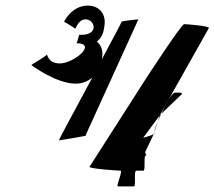

<svg xmlns="http://www.w3.org/2000/svg" viewBox="-20 -664 764 684"><path d="M92 -432C92 -432 179 -366 250 -366C272 -366 293 -374 309 -388C250 -278 188 -164 190 -164C190 -164 307 -182 285 -182L473 -595C470 -595 414 -590 413 -586C413 -584 381 -524 342 -451L343 -454C349 -483 340 -504 325 -516C341 -528 348 -544 351 -566C361 -612 335 -644 293 -644C234 -644 208 -586 208 -586C212 -586 248 -562 248 -562C251 -562 258 -595 285 -595C319 -595 335 -536 262 -540C263 -546 255 -510 252 -510C329 -510 243 -438 193 -438C149 -438 148 -474 147 -470C146 -464 88 -432 92 -432ZM299 -70C295 -63 401 -56 409 -56C419 -56 392 0 400 0H457C466 0 455 -56 466 -56H491C499 -56 491 -110 499 -110C507 -110 494 -117 498 -124L528 -187C521 -181 499 -176 490 -173L549 -253L724 -564C729 -571 646 -578 636 -578C626 -578 496 -378 491 -370ZM528 -187C529 -188 530 -188 530 -189C529 -204 542 -231 554 -258L549 -253ZM554 -258 625 -326C625 -326 641 -336 604 -334C591 -333 573 -296 554 -258Z"/></svg>

Font: Ampere
Style: SCCndIta
Weight: 400
Version: Version 1